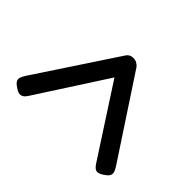

<svg xmlns="http://www.w3.org/2000/svg" viewBox="-157 -690 827 827"><g transform="rotate(-45 256.5 -277.0)"><path d="M102 -1Q91 6 81 9.5Q71 13 61.5 9Q52 5 42 -10Q31 -25 29 -36Q27 -47 33 -55Q39 -63 50 -70L369 -277L50 -483Q39 -490 33.5 -498.5Q28 -507 29.5 -517.5Q31 -528 42 -543Q53 -560 62.5 -563.5Q72 -567 81.5 -563.5Q91 -560 102 -553L467 -312Q475 -308 480.5 -299.5Q486 -291 486 -277Q486 -266 480.5 -256.5Q475 -247 467 -241Z"/></g></svg>

Font: Fredoka Light
Style: Regular
Weight: 400
Version: Version 2.001